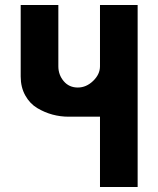

<svg xmlns="http://www.w3.org/2000/svg" viewBox="-20 -752 635 770"><path d="M532 -732V-2H381V-284H255Q222 -284 190.5 -292.5Q159 -301 129.5 -318.5Q100 -336 81.5 -369Q63 -402 63 -445V-732H214V-486Q214 -452 235.5 -426.5Q257 -401 292 -401Q326 -401 353.5 -427.5Q381 -454 381 -486V-732Z"/></svg>

Font: Hussar
Style: BoldWeb
Weight: 700
Foundry: Cannot Into Space Fonts
Version: Version 2.00